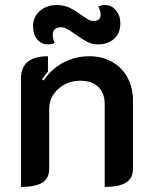

<svg xmlns="http://www.w3.org/2000/svg" viewBox="-20 -732 602 761"><path d="M63 -420Q63 -509 170 -509V-448Q158 -435 147 -417L153 -413Q182 -457 229.5 -483Q277 -509 334 -509Q386 -509 425 -486.5Q464 -464 485.5 -424Q507 -384 507 -335V-63Q507 -25 479 -8Q451 9 395 9V-320Q395 -361 370.5 -386.5Q346 -412 299 -412Q247 -412 211 -379.5Q175 -347 175 -300V-63Q175 -25 147.5 -8Q120 9 63 9ZM111 -628Q111 -665 138 -688.5Q165 -712 205 -712Q234 -712 255.5 -701.5Q277 -691 302 -673Q318 -661 329 -655Q340 -649 351 -649Q365 -649 372 -655.5Q379 -662 379 -672Q379 -688 370 -706Q381 -712 397 -712Q422 -712 439.5 -691Q457 -670 457 -640Q457 -600 432 -578Q407 -556 369 -556Q345 -556 326 -566Q307 -576 280 -595Q259 -610 246.5 -617Q234 -624 221 -624Q206 -624 197.5 -616Q189 -608 189 -594Q189 -578 197 -562Q186 -556 170 -556Q144 -556 127.5 -576Q111 -596 111 -628Z"/></svg>

Font: K2D SemiBold
Style: Regular
Weight: 600
Designer: Katatrad Aksorn Co.,Ltd.
Foundry: Cadson Demak Co.,Ltd.
Version: Version 1.000; ttfautohint (v1.6)